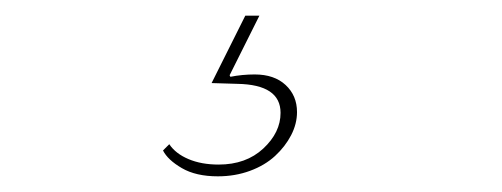

<svg xmlns="http://www.w3.org/2000/svg" viewBox="-20 -23 640 245"><path d="M258 202Q230 202 212 191.5Q194 181 188 169L196 161Q204 173 220.5 180Q237 187 259 187Q294 187 316 166.5Q338 146 338 121Q338 85 283 84L250 83L293 -3H311L273 73L274 75Q289 72 305 72Q330 72 344.5 85.5Q359 99 359 120Q359 135 351.5 149.5Q344 164 331 176Q318 188 299 195Q280 202 258 202Z"/></svg>

Font: IBM Plex Serif Thin
Style: Italic
Weight: 100
Italic angle: -14°
Designer: Mike Abbink, Paul van der Laan, Pieter van Rosmalen
Foundry: Bold Monday
Version: Version 3.001